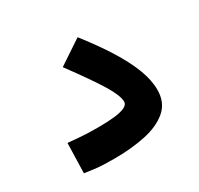

<svg xmlns="http://www.w3.org/2000/svg" viewBox="-114 -641 815 785"><g transform="rotate(-30 293.0 -248.5)"><path d="M218.8 3.9Q188.5 3.9 167 2.9Q145.5 2 125.5 -0.5Q105.5 -2.9 79.6 -6.8L83.5 -147.9Q108.9 -145.5 128.7 -143.8Q148.4 -142.1 170.7 -141.1Q192.9 -140.1 223.6 -140.1Q269.5 -140.1 302 -143.8Q334.5 -147.5 351.6 -156Q368.7 -164.6 368.7 -178.2Q368.7 -207 334.7 -262.9Q300.8 -318.8 221.7 -425.8L335.4 -501.5Q392.1 -429.2 431.2 -366.7Q470.2 -304.2 490.5 -251.2Q510.7 -198.2 510.7 -152.8Q510.7 -92.8 471.2 -58.6Q431.6 -24.4 365.5 -10.3Q299.3 3.9 218.8 3.9Z"/></g></svg>

Font: Cascadia Code
Style: Regular
Weight: 400
Monospace: yes
Designer: Aaron Bell
Foundry: Saja Typeworks
Version: Version 2106.017